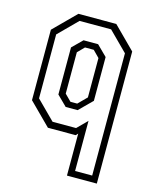

<svg xmlns="http://www.w3.org/2000/svg" viewBox="-111 -615 709 879"><g transform="rotate(15 244.0 -175.5)"><path d="M433 189H291.5V-10L282 0H150.5L47.5 -103V-437L150.5 -540H330L433 -437ZM403 159V-420.5L313.5 -510H164L76.5 -422.5V-119.5L164 -32H275.5L322 -78.5V159ZM261 -113H204.5L157.5 -159.5V-382.5L204.5 -429H273.5L322 -381V-173.5ZM251.5 -141.5 291.5 -181.5V-368L261 -399H219.5L189 -368V-172L219.5 -141.5Z"/></g></svg>

Font: Tourney Condensed Light
Style: Regular
Weight: 300
Width: 3
Designer: Tyler Finck
Foundry: Etcetera Type Co
Version: Version 1.010; ttfautohint (v1.8.3)